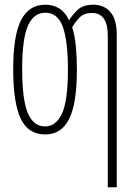

<svg xmlns="http://www.w3.org/2000/svg" viewBox="-20 -560 570 814"><path d="M437 -406Q437 -459 419.5 -482Q402 -505 370 -505Q335 -505 316 -484.5Q297 -464 286 -444Q297 -412 301.5 -364Q306 -316 306 -265Q306 -121 273 -55.5Q240 10 172 10Q100 10 68 -56.5Q36 -123 36 -267Q36 -410 69.5 -475Q103 -540 172 -540Q242 -540 273 -474Q286 -496 309 -518Q332 -540 376 -540Q421 -540 448 -509Q475 -478 475 -412V234H437ZM171 -24Q217 -24 242.5 -78Q268 -132 268 -266Q268 -383 247 -444.5Q226 -506 172 -506Q123 -506 98.5 -451Q74 -396 74 -267Q74 -137 98 -80.5Q122 -24 171 -24Z"/></svg>

Font: Noto Sans Mono Condensed ExtraLight
Style: Regular
Weight: 200
Width: 3
Designer: Monotype Design Team
Foundry: Monotype Imaging Inc.
Version: Version 2.014; ttfautohint (v1.8.4.7-5d5b)